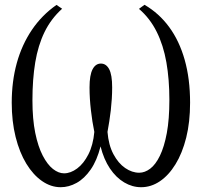

<svg xmlns="http://www.w3.org/2000/svg" viewBox="-20 -771 843 802"><path d="M233.5 11Q192.5 11 155.5 -14.8Q118.5 -40.5 90 -87.2Q61.5 -134 45.2 -199Q29 -264 29 -342Q29 -431 50.2 -507.8Q71.5 -584.5 113.2 -646.2Q155 -708 216 -750.5L239.5 -734.5Q193 -692.5 166 -637Q139 -581.5 127.2 -510.5Q115.5 -439.5 115.5 -352Q115.5 -273.5 127.2 -216Q139 -158.5 158.5 -121Q178 -83.5 201.2 -65.2Q224.5 -47 247.5 -47Q275 -47 302.2 -67.2Q329.5 -87.5 349.2 -126.2Q369 -165 374 -220Q369.5 -241.5 366 -264Q362.5 -286.5 359.8 -310.2Q357 -334 355.5 -358Q354 -382 354 -406Q354 -457 366.5 -481.2Q379 -505.5 401.5 -505.5Q423.5 -505.5 436 -482Q448.5 -458.5 448.5 -406Q448.5 -382 447 -358Q445.5 -334 442.8 -310.2Q440 -286.5 436.5 -264Q433 -241.5 429 -220Q433.5 -165 453.8 -127Q474 -89 502.8 -69.2Q531.5 -49.5 561.5 -49.5Q585 -49.5 607.5 -66.5Q630 -83.5 648 -120.5Q666 -157.5 676.8 -215.2Q687.5 -273 687.5 -353.5Q687.5 -439.5 675 -510.8Q662.5 -582 634.5 -638.2Q606.5 -694.5 560.5 -734L583.5 -751Q644 -716 686.5 -658.2Q729 -600.5 751.5 -521Q774 -441.5 774 -342Q774 -261 757.8 -196Q741.5 -131 713 -84.8Q684.5 -38.5 647.8 -13.8Q611 11 569.5 11Q532.5 11 498.8 -9Q465 -29 439.2 -67.2Q413.5 -105.5 400 -159.5Q385 -100.5 358.8 -62.8Q332.5 -25 300 -7Q267.5 11 233.5 11Z"/></svg>

Font: Merriweather 96pt Light
Style: Regular
Weight: 300
Version: Version 2.100